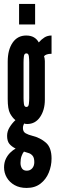

<svg xmlns="http://www.w3.org/2000/svg" viewBox="-20 -730 279 946"><path d="M111 196Q76.5 196 51.8 182Q27 168 13.5 145Q0 122 0 95Q0 71 8.8 52.8Q17.5 34.5 30.8 21.8Q44 9 57 2Q37 -8 26 -21.5Q15 -35 15 -61Q15 -83.5 27.8 -103.8Q40.5 -124 56 -138Q41 -150 29.5 -171.2Q18 -192.5 18 -242V-426Q18 -484.5 42.2 -519.8Q66.5 -555 109 -555Q131.5 -555 146.8 -546.2Q162 -537.5 171 -521Q184 -536 199 -545.5Q214 -555 234 -555V-465Q220 -465 210.5 -461.8Q201 -458.5 197 -453Q198.5 -450 199.8 -441.8Q201 -433.5 201 -429V-239Q201 -188 177.5 -153.5Q154 -119 114 -119Q104 -119 99 -121.5Q97 -118 95 -112.2Q93 -106.5 93 -99Q93 -80.5 106.8 -73Q120.5 -65.5 139 -61Q179 -51 206.5 -26.8Q234 -2.5 234 51Q234 87.5 220.2 120.8Q206.5 154 179.2 175Q152 196 111 196ZM112 111Q128.5 111 138.8 99.2Q149 87.5 149 69Q149 47 140.5 37.2Q132 27.5 122 24.5L98 17Q91.5 24.5 86.2 39Q81 53.5 81 73Q81 88.5 88.2 99.8Q95.5 111 112 111ZM110 -203Q120.5 -203 122.2 -217.8Q124 -232.5 124 -247V-422Q124 -438.5 122.2 -452.8Q120.5 -467 110 -467Q99.5 -467 97.8 -452.8Q96 -438.5 96 -422V-247Q96 -233 97.8 -218Q99.5 -203 110 -203ZM74 -609.5V-710.5H153V-609.5Z"/></svg>

Font: League Gothic Condensed
Style: Regular
Weight: 400
Width: 3
Designer: The League of Moveable Type
Version: Version 2.001